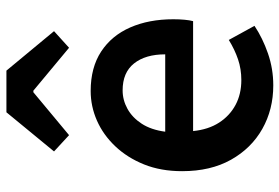

<svg xmlns="http://www.w3.org/2000/svg" viewBox="-160 -718 892 613"><g transform="rotate(-90 286.5 -412.0)"><path d="M320 14Q243 14 181 -21Q119 -56 82.5 -121Q46 -186 46 -277Q46 -345 67.5 -398.5Q89 -452 125.5 -490.5Q162 -529 207.5 -549Q253 -569 302 -569Q377 -569 428 -535.5Q479 -502 505 -442.5Q531 -383 531 -305Q531 -286 529.5 -269.5Q528 -253 525 -242H174Q179 -193 201 -159Q223 -125 257.5 -106.5Q292 -88 337 -88Q372 -88 403 -98.5Q434 -109 465 -128L510 -46Q471 -20 422 -3Q373 14 320 14ZM172 -331H419Q419 -394 390 -430.5Q361 -467 304 -467Q273 -467 245 -451.5Q217 -436 197.5 -406Q178 -376 172 -331ZM109 -686 234 -838H367L493 -686L440 -638L303 -752H298L161 -638Z"/></g></svg>

Font: Noto Sans JP Thin SemiBold
Style: Regular
Weight: 600
Version: Version 2.004-H2;hotconv 1.0.118;makeotfexe 2.5.65603